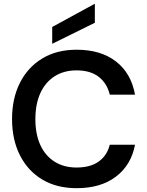

<svg xmlns="http://www.w3.org/2000/svg" viewBox="-20 -972 769 1004"><path d="M381 12Q276 12 200.5 -33.5Q125 -79 84 -160.5Q43 -242 43 -349Q43 -457 84 -538.5Q125 -620 200.5 -666Q276 -712 381 -712Q507 -712 586.5 -650.5Q666 -589 686 -477H554Q540 -536 496.5 -570Q453 -604 380 -604Q314 -604 265.5 -573Q217 -542 191 -485Q165 -428 165 -349Q165 -270 191 -213.5Q217 -157 265.5 -126.5Q314 -96 380 -96Q453 -96 496.5 -127.5Q540 -159 554 -215H686Q666 -109 586.5 -48.5Q507 12 381 12ZM253 -743V-831L475 -952H476V-853Z"/></svg>

Font: DM Sans 28pt SemiBold
Style: Regular
Weight: 600
Version: Version 4.004;gftools[0.9.30]